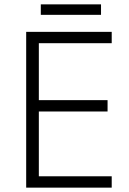

<svg xmlns="http://www.w3.org/2000/svg" viewBox="-20 -860 593 880"><path d="M443 -840H167V-792H443ZM492 0V-52H158V-349H473V-401H158V-662H492V-714H100V0Z"/></svg>

Font: Noto Sans Devanagari UI Light
Style: Regular
Weight: 300
Designer: Jelle Bosma - Monotype Design Team
Foundry: Monotype Imaging Inc.
Version: Version 2.004